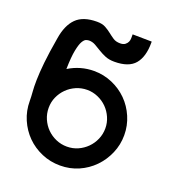

<svg xmlns="http://www.w3.org/2000/svg" viewBox="-103 -600 601 678"><g transform="rotate(20 197.5 -261.5)"><path d="M36 -419Q44 -470 70 -496Q96 -522 148 -522Q168 -522 180.5 -515Q193 -508 203 -500Q213 -492 223.5 -485Q234 -478 250 -478Q262 -478 268.5 -483Q275 -488 278 -494.5Q281 -501 281 -509Q281 -517 281 -523L353 -522V-517Q353 -465 330 -437.5Q307 -410 253 -410Q233 -410 218.5 -416Q204 -422 192 -429.5Q180 -437 168.5 -443.5Q157 -450 144 -450Q140 -450 133.5 -448Q127 -446 120.5 -435Q114 -424 109 -399Q104 -374 103 -328Q147 -355 198 -355Q234 -355 266.5 -341Q299 -327 323 -303Q347 -279 361 -246.5Q375 -214 375 -178Q375 -142 361 -109.5Q347 -77 323 -52.5Q299 -28 267 -14Q235 0 198 0Q161 0 128.5 -14Q96 -28 72 -52Q48 -76 34 -108.5Q20 -141 20 -178Q20 -194 18.5 -211.5Q17 -229 17.5 -256Q18 -283 22 -322Q26 -361 36 -419ZM198 -284Q176 -284 156.5 -275.5Q137 -267 122.5 -252.5Q108 -238 99.5 -219Q91 -200 91 -178Q91 -156 99.5 -136.5Q108 -117 122.5 -102.5Q137 -88 156.5 -79.5Q176 -71 198 -71Q220 -71 239 -79.5Q258 -88 272.5 -102.5Q287 -117 295.5 -136.5Q304 -156 304 -178Q304 -199 295.5 -218.5Q287 -238 272.5 -252.5Q258 -267 238.5 -275.5Q219 -284 198 -284Z"/></g></svg>

Font: Googee
Style: Regular
Weight: 400
Designer: Peter Wiegel
Foundry: CATFonts Peter Wiegel
Version: 1.000